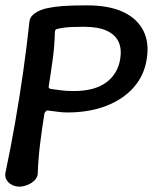

<svg xmlns="http://www.w3.org/2000/svg" viewBox="-40 -697 571 717"><path d="M32 0Q18 0 5 -6.5Q-8 -13 -15 -24.5Q-22 -36 -20 -50Q0 -145 16.5 -239.5Q33 -334 46.5 -428.5Q60 -523 70 -617Q72 -632 83.5 -642Q95 -652 110.5 -658.5Q126 -665 139 -667Q162 -672 195 -674.5Q228 -677 285 -677Q367 -677 419.5 -652.5Q472 -628 495 -583Q518 -538 508 -477Q499 -416 459.5 -371Q420 -326 356.5 -301.5Q293 -277 211 -277Q192 -277 172.5 -280Q153 -283 141 -284Q137 -286 132.5 -282.5Q128 -279 126 -274Q117 -218 110 -162Q103 -106 101 -50Q101 -36 90 -24.5Q79 -13 63 -6.5Q47 0 32 0ZM174 -589Q170 -588 167.5 -585.5Q165 -583 165 -578Q164 -528 157 -476.5Q150 -425 142 -375Q140 -367 149 -365Q159 -364 182 -360.5Q205 -357 235 -357Q313 -357 356.5 -389Q400 -421 409 -477Q415 -515 402.5 -541.5Q390 -568 358 -582.5Q326 -597 273 -597Q249 -597 224.5 -596Q200 -595 174 -589Z"/></svg>

Font: Winky Sans
Style: Italic
Weight: 400
Italic angle: -8.97852°
Designer: Simon Atzbach
Foundry: typofactur
Version: Version 1.205